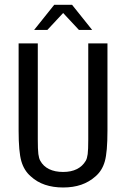

<svg xmlns="http://www.w3.org/2000/svg" viewBox="-20 -790 540 821"><path d="M59.6 -231.4V-604.5H141.6V-194.3Q141.6 -150.4 144 -131.3Q146.5 -112.3 152.3 -102.5Q165 -79.1 189.9 -66.9Q214.8 -54.7 250 -54.7Q284.2 -54.7 308.6 -66.9Q333 -79.1 346.7 -102.5Q352.5 -112.3 355 -131.3Q357.4 -150.4 357.4 -193.4V-604.5H439.5V-231.4Q439.5 -139.6 428.2 -100.1Q417 -60.5 388.7 -36.1Q361.3 -11.7 327.1 0Q293 11.7 250 11.7Q207 11.7 172.4 0Q137.7 -11.7 111.3 -36.1Q83 -60.5 71.3 -100.6Q59.6 -140.6 59.6 -231.4ZM211.9 -769.5H288.1L374 -662.1H317.4L250 -734.4L182.6 -662.1H126Z"/></svg>

Font: BabelStone Pseudographica
Style: Regular
Weight: 400
Designer: Andrew West
Foundry: BabelStone
Version: Version 16.0.0